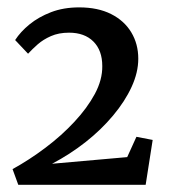

<svg xmlns="http://www.w3.org/2000/svg" viewBox="-20 -923 457 520"><path d="M14 -465Q59.5 -490 103 -522.8Q146.5 -555.5 181.2 -592.8Q216 -630 236.8 -668.5Q257.5 -707 257 -744Q257 -786.5 233 -810.5Q209 -834.5 167 -834.5Q139 -834.5 118 -825.2Q97 -816 82 -802.8Q67 -789.5 56 -777.5L21 -814.5Q35.5 -837 60 -857Q84.5 -877 118.2 -890Q152 -903 194.5 -903Q245 -903 280.8 -885Q316.5 -867 335.5 -835.5Q354.5 -804 354.5 -764Q354.5 -727 336.5 -687.8Q318.5 -648.5 286.2 -610Q254 -571.5 211.8 -538.2Q169.5 -505 121 -479.5L324.5 -497.5L349.5 -552.5L393.5 -544L374.5 -422.5H29.5Z"/></svg>

Font: Merriweather 24pt Medium
Style: Regular
Weight: 500
Designer: Eben Sorkin
Foundry: Eben Sorkin
Version: Version 2.100